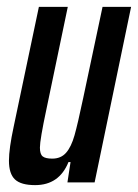

<svg xmlns="http://www.w3.org/2000/svg" viewBox="-20 -530 401 558"><path d="M6 -63Q6 -98 20 -163L93 -510H177L115 -213Q96 -124 96 -101Q96 -82 104 -75.5Q112 -69 132 -69Q157 -69 172 -86Q187 -103 196.5 -136.5Q206 -170 222 -246L278 -510H361L255 0H176L185 -59H179Q152 8 82 8Q41 8 23.5 -8.5Q6 -25 6 -63Z"/></svg>

Font: Saira Ultra Condensed SemiBold
Style: Italic
Weight: 600
Width: 1
Italic angle: -12°
Designer: Hector Gatti with collaboration of the Omnibus-Type team
Foundry: Omnibus-Type
Version: Version 1.001; ttfautohint (v1.8)